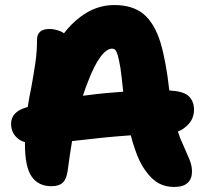

<svg xmlns="http://www.w3.org/2000/svg" viewBox="-20 -731 820 762"><path d="M671 11Q637 11 610 -3.5Q583 -18 557 -54Q532 -88 515 -141Q506 -166 499 -194Q443 -190 392 -185Q339 -179 292 -174Q279 -172 266 -171Q257 -117 249 -57Q245 -22 230 -7Q215 8 184 8Q132 8 105.5 -30.5Q79 -69 79 -160Q79 -163 79 -167Q61 -172 50 -182Q24 -204 24 -240Q24 -263 39 -279.5Q54 -296 85 -305Q88 -306 90 -306Q96 -346 104 -383Q113 -432 120 -479Q127 -526 127 -575Q127 -594 139 -605Q151 -616 176 -616Q198 -616 222 -606Q228 -603 234 -599Q262 -636 299 -664Q361 -711 433 -711Q507 -711 550 -675Q593 -639 617 -562Q639 -488 652 -372Q705 -369 726 -352Q750 -331 750 -296Q750 -253 715 -226Q702 -215 686 -209Q695 -180 706 -158Q721 -124 731.5 -99Q742 -74 742 -51Q742 -21 724.5 -5Q707 11 671 11ZM469 -367Q463 -426 458 -461Q452 -497 447 -513Q442 -529 437 -533.5Q432 -538 425 -538Q403 -538 378.5 -505Q354 -472 330 -409Q319 -382 309 -351Q318 -352 326 -353Q393 -362 469 -367Z"/></svg>

Font: Shantell Sans Light ExtraBold
Style: Regular
Weight: 800
Version: Version 1.011;[c5ecc13dd]